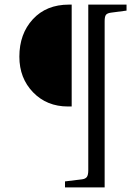

<svg xmlns="http://www.w3.org/2000/svg" viewBox="-20 -712 595 833"><path d="M64 -466Q64 -565 122.5 -628.5Q181 -692 279 -692H291V-250H275Q183 -250 123.5 -311.5Q64 -373 64 -466ZM262 75 336 66Q351 64 357 55.5Q363 47 363 26V-692H529V-666L461 -657Q446 -655 440 -648Q434 -641 434 -620V101H262Z"/></svg>

Font: Linguistics Pro
Style: Regular
Weight: 400
Designer: Stefan Peev, Context Ltd
Foundry: Stefan Peev, Context Ltd
Version: Version 001.000